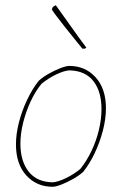

<svg xmlns="http://www.w3.org/2000/svg" viewBox="-20 -708 466 734"><path d="M181 6Q120 6 80.5 -37.5Q41 -81 41 -156Q41 -196 52.5 -240.5Q64 -285 84 -327Q104 -369 128 -399Q143 -413 166 -426Q189 -439 211 -447.5Q233 -456 245 -456Q306 -456 345.5 -412.5Q385 -369 385 -294Q385 -254 373.5 -209.5Q362 -165 342.5 -123.5Q323 -82 298 -51Q284 -38 260.5 -24.5Q237 -11 215 -2.5Q193 6 181 6ZM182 -11Q203 -13 232 -27Q261 -41 287 -62Q311 -92 329.5 -130.5Q348 -169 358 -211Q368 -253 368 -291Q368 -358 337 -398Q306 -438 244 -439Q223 -437 194 -423Q165 -409 139 -388Q115 -359 97 -320Q79 -281 68.5 -239Q58 -197 58 -159Q58 -92 89.5 -52Q121 -12 182 -11ZM305 -522H295Q285 -534 266.5 -557Q248 -580 228 -605Q208 -630 194 -649Q180 -668 178 -672L182 -681Q188 -686 193 -688L197 -683L279 -568L310 -526Z"/></svg>

Font: Labrada Thin
Style: Italic
Weight: 100
Italic angle: -7°
Designer: Mercedes Jáuregui
Foundry: Omnibus-Type Team
Version: Version 1.000; ttfautohint (v1.8.4.7-5d5b)